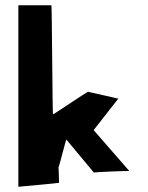

<svg xmlns="http://www.w3.org/2000/svg" viewBox="-20 -738 563 732"><path d="M50 -26C50 -26 206 -40 205 -41C205 -41 204 -95 203 -99C205 -101 231 -205 233 -206L338 -80C341 -82 467 -87 473 -86L337 -242L431 -362L316 -388C314 -390 184 -301 182 -302C180 -303 178 -718 176 -718H50Z"/></svg>

Font: Getaway
Style: Regular
Weight: 400
Version: Version 0.1